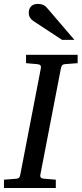

<svg xmlns="http://www.w3.org/2000/svg" viewBox="-35 -947 411 967"><path d="M292 -624Q282.2 -623 278.3 -618.4Q274.4 -613.8 272 -604L168 -65.9Q166.5 -58.6 170.4 -53.2Q174.3 -47.9 188 -46.9L246.1 -42V0H-15.1V-42L47.9 -46.9Q57.1 -47.9 61.3 -52.5Q65.4 -57.1 66.9 -65.9L170.9 -604Q172.4 -612.3 168.5 -617.7Q164.6 -623 151.9 -624L96.2 -628.9V-670.9H356V-628.9ZM277.8 -746.1 132.8 -841.3Q122.6 -848.1 116.2 -858.2Q109.9 -868.2 109.9 -883.3Q109.9 -890.6 112.1 -898.4Q114.3 -906.2 119.4 -912.6Q124.5 -918.9 133.1 -923.1Q141.6 -927.2 154.8 -927.2Q165.5 -927.2 173.1 -925.3Q180.7 -923.3 186.5 -920.2Q192.4 -917 197 -912.4Q201.7 -907.7 206.1 -902.3L339.8 -746.1Z"/></svg>

Font: Charis SIL Eur
Style: Italic
Weight: 400
Italic angle: -11°
Foundry: SIL International
Version: Version 5.000